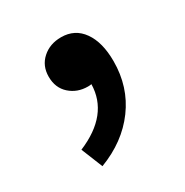

<svg xmlns="http://www.w3.org/2000/svg" viewBox="-95 -227 488 507"><g transform="rotate(-30 149.0 26.0)"><path d="M79.1 200.2 52.7 134.8Q160.2 89.8 162.1 -2Q158.2 -1 151.4 -1Q119.1 -1 96.7 -21Q74.2 -41 74.2 -75.2Q74.2 -108.4 97.2 -128.9Q120.1 -149.4 154.3 -149.4Q196.3 -149.4 219.7 -116.2Q243.2 -83 243.2 -25.4Q243.2 52.7 199.7 111.8Q156.2 170.9 79.1 200.2Z"/></g></svg>

Font: Gen Shin Gothic Medium
Style: Regular
Weight: 500
Designer: [Source Han Sans]
Ryoko NISHIZUKA  (kana & ideographs); Paul D. Hunt (Latin, Greek & Cyrillic); Wenlong ZHANG  (bopomofo
Version: Version 1.002.20150607